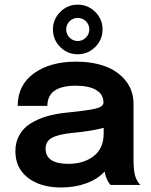

<svg xmlns="http://www.w3.org/2000/svg" viewBox="-20 -810 661 841"><path d="M211.9 -681.2Q211.9 -725.6 243.7 -757.6Q275.4 -789.6 320.3 -789.6Q365.2 -789.6 397.2 -757.8Q429.2 -726.1 429.2 -681.2Q429.2 -636.2 397.2 -604.2Q365.2 -572.3 320.3 -572.3Q275.4 -572.3 243.7 -604.2Q211.9 -636.2 211.9 -681.2ZM320.3 -731.4Q299.3 -731.4 284.7 -716.8Q270 -702.1 270 -681.2Q270 -660.2 284.7 -645.3Q299.3 -630.4 320.3 -630.4Q341.3 -630.4 356.2 -645.3Q371.1 -660.2 371.1 -681.2Q371.1 -702.1 356.4 -716.8Q341.8 -731.4 320.3 -731.4ZM248 11.2Q157.7 11.2 102.5 -31.2Q47.4 -73.7 47.4 -147.5Q47.4 -187 64.5 -217.8Q81.5 -248.5 112.5 -268.3Q143.6 -288.1 182.4 -299.8Q221.2 -311.5 269.5 -316.4Q366.7 -326.2 399.9 -334.5Q433.1 -342.8 433.1 -360.4V-361.3Q433.1 -396.5 401.6 -415.5Q370.1 -434.6 312.5 -434.6Q187.5 -434.6 187.5 -346.2H57.6Q57.6 -437.5 128.7 -488.8Q199.7 -540 313.5 -540Q383.8 -540 439.5 -520Q495.1 -500 530 -457Q564.9 -414.1 564.9 -354V-111.8Q564.9 -64.9 571.3 -42Q578.6 -16.1 594.7 0H464.4Q452.1 -12.2 443.4 -37.6Q440.9 -44.9 438 -58.6Q408.7 -25.9 358.6 -7.3Q308.6 11.2 248 11.2ZM279.8 -92.3Q346.2 -92.3 390.1 -126Q434.1 -159.7 434.1 -225.1V-250Q381.8 -235.8 297.9 -228Q235.8 -221.7 207.8 -206.5Q179.7 -191.4 179.7 -158.7Q179.7 -92.3 279.8 -92.3Z"/></svg>

Font: Epilogue SemiBold
Style: Regular
Weight: 600
Designer: Tyler Finck
Foundry: Etcetera Type Co
Version: Version 2.112